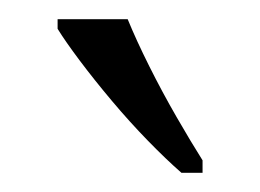

<svg xmlns="http://www.w3.org/2000/svg" viewBox="-20 -786 271 200"><path d="M169 -606Q153 -620 134 -639.5Q115 -659 96.5 -681Q78 -703 63 -723Q48 -743 40 -756V-766H113Q122 -744 135.5 -717Q149 -690 164 -664Q179 -638 191 -619V-606Z"/></svg>

Font: Noto Serif Ethiopic Condensed Light
Style: Regular
Weight: 300
Width: 3
Designer: Monotype Design Team
Foundry: Monotype Imaging Inc.
Version: Version 2.102